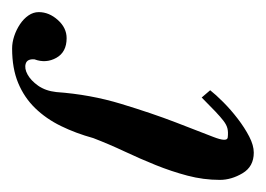

<svg xmlns="http://www.w3.org/2000/svg" viewBox="-200 -212 439 317"><g transform="rotate(90 19.5 -53.5)"><path d="M89 12Q81 41 69 65.5Q57 90 39.5 108Q22 126 -2 136Q-26 146 -59 146Q-69 146 -79.5 142.5Q-90 139 -99 133Q-108 127 -113.5 119Q-119 111 -119 102Q-119 85 -106 70.5Q-93 56 -76 56Q-53 56 -43.5 73Q-34 90 -41 109Q-42 121 -34 123.5Q-26 126 -16 120.5Q-6 115 2.5 103Q11 91 13 73Q17 17 32.5 -34Q48 -85 63 -124Q78 -163 87 -186Q96 -209 88 -210Q79 -211 73 -209.5Q67 -208 60.5 -203Q54 -198 45 -189.5Q36 -181 22 -167L10 -181Q17 -190 29.5 -202.5Q42 -215 57 -226.5Q72 -238 86.5 -245.5Q101 -253 113 -253Q136 -253 147 -234.5Q158 -216 158 -197Q158 -170 151 -143.5Q144 -117 133.5 -91Q123 -65 111 -39.5Q99 -14 89 12Z"/></g></svg>

Font: Lucien Schoenschriftv CAT
Style: Regular
Weight: 400
Designer: Lucian Bernhard 1928
Foundry: CAT-Fonts Peter Wiegel
Version: Version 1.000